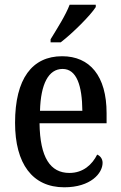

<svg xmlns="http://www.w3.org/2000/svg" viewBox="-20 -786 513 816"><path d="M195 -619V-606H238C290 -646 365 -721 387 -756V-766H276C259 -721 223 -665 195 -619ZM253 10C366 10 416 -50 416 -94C416 -112 405 -124 393 -129C372 -87 334 -51 275 -51C194 -51 150 -116 148 -262H433V-305C433 -463 362 -547 244 -547C117 -547 44 -452 44 -264C44 -90 118 10 253 10ZM330 -315H150C153 -429 186 -493 246 -493C306 -493 329 -422 330 -315Z"/></svg>

Font: Noto Serif Hebrew Condensed Medium
Style: Regular
Weight: 500
Width: 3
Designer: Monotype Design Team
Foundry: Monotype Imaging Inc.
Version: Version 2.004